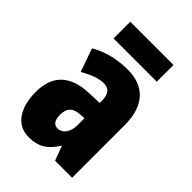

<svg xmlns="http://www.w3.org/2000/svg" viewBox="-220 -830 933 933"><g transform="rotate(45 247.0 -363.0)"><path d="M406 -736H109V-621H406ZM266 -563C190 -563 123 -545 69 -513L111 -393C160 -421 198 -434 230 -434C266 -434 283 -411 283 -366V-352L211 -349C90 -344 25 -287 25 -169C25 -79 61 10 156 10C225 10 262 -17 298 -73H301L328 0H445V-363C445 -498 376 -563 266 -563ZM253 -245 283 -247V-198C283 -151 258 -119 226 -119C200 -119 187 -138 187 -176C187 -220 209 -243 253 -245Z"/></g></svg>

Font: Noto Sans Georgian ExtraCondensed Black
Style: Regular
Weight: 900
Width: 2
Designer: Monotype Design Team, Akaki Razmadze
Foundry: Google LLC
Version: Version 2.005